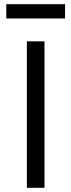

<svg xmlns="http://www.w3.org/2000/svg" viewBox="-20 -895 340 915"><path d="M108 -698H192V0H108ZM10 -875H290V-807H10Z"/></svg>

Font: iA Writer Quattro V
Style: Regular
Weight: 400
Designer: Mike Abbink, Paul van der Laan, Pieter van Rosmalen, Oliver Reichenstein
Foundry: Information Architects Inc.
Version: Version 2.000